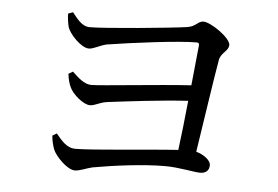

<svg xmlns="http://www.w3.org/2000/svg" viewBox="-47 -738 1094 756"><g transform="rotate(5 500.0 -360.0)"><path d="M194 -659C194 -643 197 -621 201 -606C209 -580 256 -529 287 -529C306 -529 329 -545 356 -551C450 -566 635 -590 708 -590C716 -590 719 -586 718 -579L702 -420C575 -412 347 -387 310 -387C279 -387 255 -413 233 -433L216 -423C217 -408 223 -383 230 -370C241 -345 284 -307 311 -307C330 -307 345 -320 375 -325C455 -335 583 -351 695 -358C688 -287 680 -215 673 -162C562 -155 338 -131 269 -131C233 -131 212 -160 191 -185L174 -175C175 -156 181 -134 186 -121C196 -96 243 -46 274 -46C293 -46 320 -59 342 -64C426 -79 541 -94 627 -94C682 -94 743 -80 766 -80C790 -80 802 -93 802 -113C802 -132 774 -153 744 -161C762 -276 787 -448 801 -528C806 -558 837 -567 837 -591C837 -619 757 -674 728 -674C706 -674 700 -652 666 -647C605 -638 344 -613 284 -613C252 -613 233 -641 213 -666Z"/></g></svg>

Font: Noto Serif CJK JP Medium
Style: Regular
Weight: 500
Designer: Ryoko NISHIZUKA 西塚涼子 (kana & ideographs); Frank Grießhammer (Latin, Greek & Cyrillic); Wenlong ZHANG 张文龙 (bopomofo); San
Foundry: Adobe Systems Incorporated
Version: Version 1.000;PS 1;hotconv 16.6.53;makeotf.lib2.5.65590